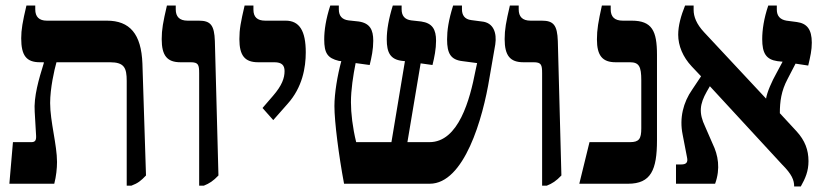

<svg xmlns="http://www.w3.org/2000/svg" viewBox="-20 -667 2991 697"><path d="M14 0H177C184 -27 187 -56 187 -79C187 -141 162 -226 162 -293C162 -346 177 -413 185 -441H379C431 -441 440 -421 440 -373V7H457C481 -2 492 -11 510 -30L497 -436C493 -544 451 -592 368 -592H150C122 -592 108 -606 108 -633V-647H76C62 -588 57 -559 57 -528C57 -465 76 -441 125 -441H139V-438C121 -380 102 -316 106 -261L111 -175C112 -158 108 -151 94 -151H27Z M703 7H720C740 -1 754 -10 773 -30L760 -518C758 -575 745 -592 702 -592H661C631 -592 618 -607 618 -633V-647H586C572 -587 567 -560 567 -525C567 -465 587 -441 635 -441H672C700 -441 703 -432 703 -401Z M972 -231 1024 -290C1078 -350 1090 -422 1090 -477C1090 -555 1067 -592 1017 -592H943C914 -592 900 -605 900 -632V-647H868C854 -587 849 -561 849 -525C849 -465 869 -441 917 -441H976C1003 -441 1013 -430 1013 -409C1013 -384 1004 -357 971 -319L933 -275Z M1229 0H1540C1665 0 1733 -236 1757 -385L1778 -506C1784 -547 1772 -585 1729 -589L1691 -594C1666 -597 1657 -613 1657 -633V-647H1625C1608 -593 1603 -556 1603 -524C1603 -473 1616 -450 1659 -445L1712 -438L1706 -410C1686 -306 1645 -151 1539 -151H1459L1507 -437L1550 -431C1557 -459 1563 -489 1563 -519C1563 -560 1550 -583 1509 -589L1473 -593C1450 -596 1438 -609 1438 -633V-647H1406C1391 -599 1384 -558 1384 -524C1384 -476 1397 -451 1440 -446L1450 -445L1401 -151H1273C1260 -204 1254 -256 1254 -296C1254 -341 1262 -393 1271 -438L1322 -431C1329 -459 1335 -488 1335 -519C1335 -559 1323 -583 1282 -589L1245 -593C1222 -596 1210 -609 1210 -633V-647H1179C1163 -598 1157 -557 1157 -524C1157 -474 1169 -456 1210 -446L1219 -445C1205 -394 1194 -328 1194 -282C1194 -225 1210 -101 1229 0Z M1948 7H1965C1985 -1 1999 -10 2018 -30L2005 -518C2003 -575 1990 -592 1947 -592H1906C1876 -592 1863 -607 1863 -633V-647H1831C1817 -587 1812 -560 1812 -525C1812 -465 1832 -441 1880 -441H1917C1945 -441 1948 -432 1948 -401Z M2083 0H2260C2343 0 2365 -50 2365 -158V-468C2365 -555 2347 -592 2273 -592H2241C2211 -592 2197 -606 2197 -633V-647H2165C2152 -588 2147 -560 2147 -524C2147 -465 2167 -441 2215 -441H2267C2300 -441 2308 -425 2308 -376V-201C2308 -163 2300 -151 2267 -151H2120Z M2434 0H2576C2596 -55 2587 -104 2567 -145L2540 -207C2516 -257 2520 -289 2546 -335L2557 -354L2819 -70C2855 -34 2863 -13 2863 10H2887C2904 -20 2915 -46 2915 -82C2915 -123 2902 -157 2872 -190L2811 -256C2811 -298 2816 -337 2839 -380L2868 -436L2914 -429C2922 -463 2927 -485 2927 -512C2927 -561 2909 -582 2873 -587L2835 -592C2812 -596 2800 -609 2800 -632V-647H2769C2753 -600 2747 -558 2747 -525C2747 -474 2761 -451 2802 -445L2821 -443L2799 -402C2782 -372 2764 -331 2761 -309L2536 -550C2508 -580 2498 -607 2498 -631V-647H2467C2452 -610 2442 -574 2442 -541C2442 -501 2459 -460 2491 -426L2525 -390L2493 -342C2460 -295 2446 -238 2458 -179L2474 -96C2478 -78 2472 -70 2453 -70H2434Z"/></svg>

Font: Noto Serif Hebrew SemiCondensed
Style: Bold
Weight: 700
Width: 4
Designer: Monotype Design Team
Foundry: Monotype Imaging Inc.
Version: Version 2.004